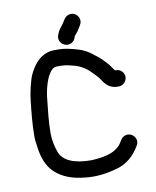

<svg xmlns="http://www.w3.org/2000/svg" viewBox="-89 -904 776 953"><g transform="rotate(-10 298.5 -427.5)"><path d="M312 -692C324.8 -698.8 329.9 -708.5 334 -723C334 -723.7 334.3 -724 335 -724C346.7 -736.8 356 -749.6 364 -764L369 -773C382.6 -794.2 372 -818.7 355.5 -829C333.8 -842.5 309.3 -831 299 -815C290.5 -801.4 285 -791.5 274 -779C262.8 -766 258.6 -754.9 253 -740C241.8 -704.2 281 -675.5 312 -692ZM506 -521H501C496.3 -527.7 492 -533.7 488 -539C476.1 -557.5 468.7 -562.8 454 -579C438.4 -595.7 428.6 -602.1 412 -615C389.6 -633.6 365.6 -647.6 334 -656C305.4 -663.8 277.5 -672 242 -672H220C209.3 -672 199.3 -670.7 190 -668C141.5 -653.1 115.9 -617.8 94 -574C81.4 -547.5 66.7 -483.8 63 -447C56.5 -388.9 50 -329.4 50 -265C50 -252.3 51.3 -239 54 -225C60.1 -164.4 77.6 -113.8 114 -81C151.6 -47.4 197.7 -29.1 262 -23C317.6 -15.7 376.1 -24.8 419 -37C476.2 -50.5 516.4 -89.2 542 -134C562.5 -165.9 531.2 -203.2 497.5 -195C470 -188.3 468.7 -160.8 449 -145C418 -114 366.9 -104.9 308 -102C233.2 -102 162.2 -120.3 147 -181C139.2 -204.3 132 -235.7 132 -266C132 -328.6 139 -382.8 145 -439C148.6 -482.1 164.2 -539.2 183 -565C190.7 -577.3 202.4 -590 220 -590H242C271.1 -590 288.3 -582.3 313 -577C346.1 -566 372.3 -547.3 393 -524C406 -509.9 410.5 -507.3 420 -494C436.7 -466.9 458 -439 499 -439H506C528.2 -439 547 -458.5 547 -480.5C547 -502.6 528.2 -521 506 -521Z"/></g></svg>

Font: HoneyBee
Style: Bd
Weight: 700
Foundry: Cannot Into Space Fonts
Version: Version 0.89